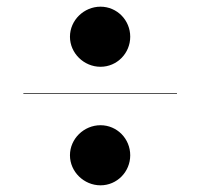

<svg xmlns="http://www.w3.org/2000/svg" viewBox="-20 -665 600 575"><path d="M189.5 -555C189.5 -505.5 231.5 -465 281 -465C330.5 -465 370 -505.5 370 -555C370 -604.5 330.5 -645 281 -645C231.5 -645 189.5 -604.5 189.5 -555ZM50 -386V-384H510V-386ZM189.5 -200C189.5 -150.5 231.5 -110 281 -110C330.5 -110 370 -150.5 370 -200C370 -249.5 330.5 -290 281 -290C231.5 -290 189.5 -249.5 189.5 -200Z"/></svg>

Font: Bodoni* 96pt Fatface
Style: Italic
Weight: 900
Italic angle: -13°
Version: Version 2.3